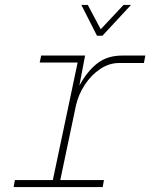

<svg xmlns="http://www.w3.org/2000/svg" viewBox="-20 -754 640 774"><path d="M35 0 40 -28H193L293 -502H140L146 -530H323L300 -409Q333 -469 373.5 -499.5Q414 -530 472 -530H566L560 -500H460Q420 -500 384 -476Q348 -452 322 -412.5Q296 -373 286 -328L223 -28H399L394 0ZM508 -734 393 -610H371L308 -734H334L386 -636L478 -734Z"/></svg>

Font: Geist Mono Thin
Style: Italic
Weight: 100
Italic angle: -12°
Monospace: yes
Designer: Basement.studio, Andrés Briganti, Mateo Zaragoza
Foundry: Basement.studio, Vercel, Andrés Briganti, Guido Ferreyra, Mateo Zaragoza
Version: Version 1.500; ttfautohint (v1.8.4.7-5d5b)